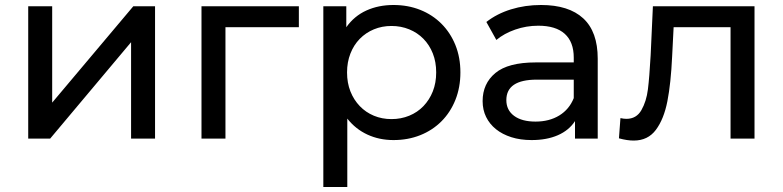

<svg xmlns="http://www.w3.org/2000/svg" viewBox="-20 -555 3135 769"><path d="M93 -530H189V-144L514 -530H601V0H505V-386L181 0H93Z M1177 -446H883V0H787V-530H1177Z M1824 -265Q1824 -205 1804 -155Q1784 -105 1748 -69Q1712 -33 1663 -13.5Q1614 6 1556 6Q1499 6 1451.5 -16Q1404 -38 1371 -80V194H1275V-530H1367V-446Q1399 -491 1447.5 -513Q1496 -535 1556 -535Q1614 -535 1663 -515.5Q1712 -496 1748 -460Q1784 -424 1804 -374.5Q1824 -325 1824 -265ZM1727 -265Q1727 -307 1713.5 -341Q1700 -375 1676 -399.5Q1652 -424 1619 -437.5Q1586 -451 1548 -451Q1510 -451 1477.5 -437.5Q1445 -424 1421 -399.5Q1397 -375 1383.5 -340.5Q1370 -306 1370 -265Q1370 -223 1383.5 -189Q1397 -155 1421 -130Q1445 -105 1477.5 -91.5Q1510 -78 1548 -78Q1586 -78 1619 -91.5Q1652 -105 1676 -130Q1700 -155 1713.5 -189Q1727 -223 1727 -265Z M2374 -320V0H2283V-70Q2259 -33 2214.5 -13.5Q2170 6 2109 6Q2064 6 2028 -5.5Q1992 -17 1966.5 -37.5Q1941 -58 1927 -86.5Q1913 -115 1913 -150Q1913 -220 1964 -262.5Q2015 -305 2126 -305H2278V-324Q2278 -387 2242 -419.5Q2206 -452 2136 -452Q2088 -452 2043.5 -436.5Q1999 -421 1968 -395L1928 -467Q1970 -500 2026.5 -517.5Q2083 -535 2147 -535Q2258 -535 2316 -481.5Q2374 -428 2374 -320ZM2278 -162V-236H2130Q2008 -236 2008 -154Q2008 -114 2039 -91Q2070 -68 2125 -68Q2180 -68 2220 -92.5Q2260 -117 2278 -162Z M3002 -530V0H2906V-446H2678L2672 -328Q2667 -221 2653 -149.5Q2639 -78 2607 -35Q2575 8 2518 8Q2492 8 2459 -1L2465 -82Q2478 -79 2489 -79Q2529 -79 2549 -114Q2569 -149 2575 -197Q2581 -245 2586 -334L2595 -530Z"/></svg>

Font: CMG Sans Medium
Style: Regular
Weight: 500
Designer: Julieta Ulanovsky
Foundry: Julieta Ulanovsky
Version: Version 7.200